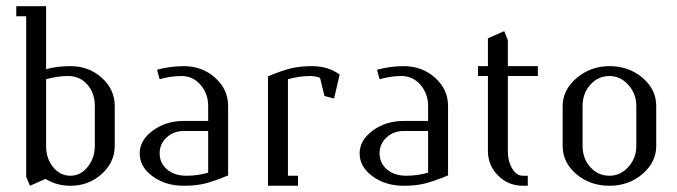

<svg xmlns="http://www.w3.org/2000/svg" viewBox="-20 -596 2173 616"><path d="M32.2 -543.9V-576.2H127.9V-374Q162.1 -383.8 206.1 -383.8Q265.1 -383.8 306.6 -346.4Q348.1 -309.1 348.1 -255.9V-127.9Q348.1 -75.7 306.4 -37.8Q264.6 0 206.1 0Q161.6 0 126 -22L76.2 0L64 -28.8V-543.9ZM127.9 -127.9Q127.9 -87.4 150.4 -59.8Q172.9 -32.2 206.1 -32.2Q238.3 -32.2 261.2 -60.5Q284.2 -88.9 284.2 -127.9V-255.9Q284.2 -297.4 260.3 -324.7Q236.3 -352.1 198.2 -352.1Q164.1 -352.1 127.9 -341.8Z M428.2 -104Q428.2 -146 470.2 -177Q512.2 -208 569.8 -208H647.9V-255.9Q647.9 -295.4 623.5 -323.7Q599.1 -352.1 562 -352.1Q527.8 -352.1 492.2 -341.8L483.9 -372.1Q525.4 -383.8 569.8 -383.8Q628.9 -383.8 670.4 -346.4Q711.9 -309.1 711.9 -255.9V-33.2Q667 -14.6 637.9 -7.3Q608.9 0 569.8 0Q511.2 0 469.7 -30.3Q428.2 -60.5 428.2 -104ZM492.2 -104Q492.2 -72.8 515.9 -52.5Q539.6 -32.2 578.1 -32.2Q613.8 -32.2 647.9 -42V-175.8H569.8Q537.1 -175.8 514.6 -155Q492.2 -134.3 492.2 -104Z M839.8 0V-351.1Q884.3 -369.6 913.3 -376.7Q942.4 -383.8 981.9 -383.8Q1032.2 -383.8 1069.8 -356.9L1051.8 -279.8L1021 -288.1L1006.8 -346.2Q992.2 -352.1 974.1 -352.1Q939.9 -352.1 903.8 -341.8V-32.2H936V0Z M1133.8 -104Q1133.8 -146 1175.8 -177Q1217.8 -208 1275.4 -208H1353.5V-255.9Q1353.5 -295.4 1329.1 -323.7Q1304.7 -352.1 1267.6 -352.1Q1233.4 -352.1 1197.8 -341.8L1189.5 -372.1Q1231 -383.8 1275.4 -383.8Q1334.5 -383.8 1376 -346.4Q1417.5 -309.1 1417.5 -255.9V-33.2Q1372.6 -14.6 1343.5 -7.3Q1314.5 0 1275.4 0Q1216.8 0 1175.3 -30.3Q1133.8 -60.5 1133.8 -104ZM1197.8 -104Q1197.8 -72.8 1221.4 -52.5Q1245.1 -32.2 1283.7 -32.2Q1319.3 -32.2 1353.5 -42V-175.8H1275.4Q1242.7 -175.8 1220.2 -155Q1197.8 -134.3 1197.8 -104Z M1513.7 -352.1V-383.8H1545.4V-473.1L1597.7 -496.1L1609.4 -466.8V-383.8H1705.6V-352.1H1609.4V-111.8Q1609.4 -78.1 1623.3 -55.2Q1637.2 -32.2 1657.2 -32.2H1673.3V0H1657.2Q1610.8 0 1578.1 -32.7Q1545.4 -65.4 1545.4 -111.8V-352.1Z M1785.2 -127.9V-255.9Q1785.2 -307.6 1830.1 -345.7Q1875 -383.8 1935.5 -383.8Q1997.6 -383.8 2041.5 -346.4Q2085.4 -309.1 2085.4 -255.9V-127.9Q2085.4 -75.7 2041.3 -37.8Q1997.1 0 1935.5 0Q1873 0 1829.1 -37.4Q1785.2 -74.7 1785.2 -127.9ZM1849.1 -127.9Q1849.1 -87.4 1874 -59.8Q1898.9 -32.2 1935.5 -32.2Q1970.7 -32.2 1996.1 -60.5Q2021.5 -88.9 2021.5 -127.9V-255.9Q2021.5 -294.9 1996.1 -323.5Q1970.7 -352.1 1935.5 -352.1Q1898.9 -352.1 1874 -324.2Q1849.1 -296.4 1849.1 -255.9Z"/></svg>

Font: Gawaa
Style: Regular
Weight: 400
Designer: T. Christopher White
Version: Version 1.0